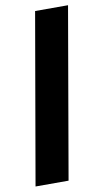

<svg xmlns="http://www.w3.org/2000/svg" viewBox="-86 -791 448 833"><g transform="rotate(-10 138.0 -375.0)"><path d="M276.4 -750 146.5 0H1L131.3 -750Z"/></g></svg>

Font: Roboto Condensed ExtraBold
Style: Italic
Weight: 800
Italic angle: -12°
Designer: Christian Robertson
Foundry: Google
Version: Version 3.008; 2023